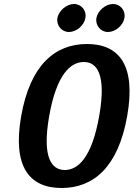

<svg xmlns="http://www.w3.org/2000/svg" viewBox="-20 -930 670 960"><path d="M476 -350C439 -140 369 -80 304 -80C239 -80 189 -140 226 -350C263 -560 334 -620 399 -620C464 -620 513 -560 476 -350ZM616 -350C661 -605 575 -710 415 -710C255 -710 131 -605 86 -350C41 -95 128 10 288 10C448 10 571 -95 616 -350ZM350 -910C313 -910 274 -877 267 -840C261 -803 288 -770 325 -770C362 -770 401 -803 407 -840C414 -877 387 -910 350 -910ZM545 -910C508 -910 469 -877 462 -840C456 -803 483 -770 520 -770C557 -770 596 -803 602 -840C609 -877 582 -910 545 -910Z"/></svg>

Font: Scada
Style: Bold Italic
Weight: 700
Designer: Jovanny Lemonad
Foundry: Jovanny Lemonad
Version: Version 3.005